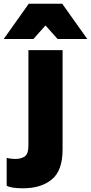

<svg xmlns="http://www.w3.org/2000/svg" viewBox="-105 -800 490 1034"><path d="M20 214Q-47 214 -69 200V50Q-64 52 -49.5 54Q-35 56 -23 56Q10 56 29 42Q48 28 48 -15V-530H232V5Q232 119 174 166.5Q116 214 20 214ZM365 -590H205L140 -663L75 -590H-85L50 -780H230Z"/></svg>

Font: Tanohe Sans Black
Style: Regular
Weight: 900
Designer: Village Type and Design LLC & Cristiano Sobral
Foundry: Cooper Hewitt Smithsonian Design Museum
Version: Version 1.00;March 11, 2020;FontCreator 12.0.0.2522 64-bit; 